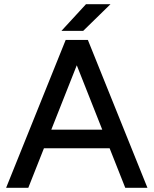

<svg xmlns="http://www.w3.org/2000/svg" viewBox="-20 -889 727 909"><path d="M573 0 296 -700H396L678 0ZM9 0 291 -700H391L114 0ZM142 -187V-275H545V-187ZM271 -743 387 -869H503L374 -743Z"/></svg>

Font: Figtree Light Medium
Style: Regular
Weight: 500
Version: Version 2.001;gftools[0.9.30]